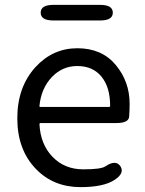

<svg xmlns="http://www.w3.org/2000/svg" viewBox="-20 -755 594 788"><path d="M311 13Q199 13 127 -62Q51 -141 51 -269.5Q51 -398 126 -480Q197 -557 297.5 -557Q398 -557 455 -488.5Q512 -420 512 -329Q512 -302 510 -276Q508 -250 457 -250H147Q142 -250 142 -245Q146 -163 195.5 -111.5Q245 -60 322 -60Q394 -60 412 -72Q455 -101 474 -73Q493 -44 449 -16Q404 13 311 13ZM142 -321Q141 -316 146 -316H427Q432 -316 432 -321Q432 -397 396.5 -440.5Q361 -484 297 -484Q237 -484 194 -440Q149 -393 142 -321ZM199 -671Q147 -671 147 -703Q147 -735 199 -735H391Q443 -735 443 -703Q443 -671 391 -671Z"/></svg>

Font: Resource Han Rounded HK
Style: Regular
Weight: 400
Designer: Cyano Hao (round all glyphs); Ryoko NISHIZUKA  (kana, bopomofo & ideographs); Paul D. Hunt (Latin, Greek & Cyrillic); Sa
Foundry: Cyano Hao
Version: 0.990